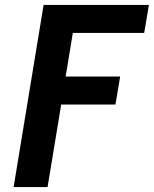

<svg xmlns="http://www.w3.org/2000/svg" viewBox="-20 -755 621 775"><path d="M35 0H172L227 -333H446L465 -446H245L274 -622H562L581 -735H156Z"/></svg>

Font: Iosevka Sparkle XBdObl
Style: Regular
Weight: 800
Italic angle: -9°
Designer: Belleve Invis
Foundry: Belleve Invis
Version: Version 4.5.0; ttfautohint (v1.8.3)